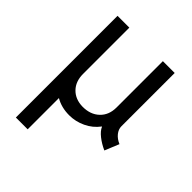

<svg xmlns="http://www.w3.org/2000/svg" viewBox="-202 -639 965 965"><g transform="rotate(45 281.0 -156.5)"><path d="M72.3 205.1V-517.6H156.2V-188.5Q156.2 -135.3 187.5 -103.3Q218.8 -71.3 270.5 -70.3Q326.2 -69.8 360.4 -102.1Q394.5 -134.3 394.5 -188.5V-517.6H478.5V-138.7Q478.5 -117.7 493.7 -98.6Q508.8 -79.6 535.2 -68.4L503.9 7.8Q471.2 -6.8 445.6 -27.1Q419.9 -47.4 411.1 -68.4H409.7Q382.3 -31.7 340.6 -12Q298.8 7.8 253.9 7.8Q198.2 7.8 156.2 -17.1V205.1Z"/></g></svg>

Font: Reddit Mono
Style: Regular
Weight: 400
Monospace: yes
Designer: Stephen Hutchings
Foundry: Reddit
Version: Version 1.014; ttfautohint (v1.8.4.7-5d5b)